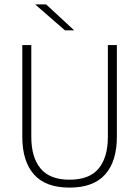

<svg xmlns="http://www.w3.org/2000/svg" viewBox="-20 -844 634 874"><path d="M296.5 10Q187.5 10 134.5 -50Q81.5 -110 81.5 -221.5V-639H122.5V-221Q122.5 -127.5 164.8 -76.8Q207 -26 296.5 -26Q387 -26 429 -76.8Q471 -127.5 471 -221V-639H512V-221.5Q512 -110 458.8 -50Q405.5 10 296.5 10ZM141 -824H190L317 -706.5V-706H275.5L141 -823Z"/></svg>

Font: Anek Devanagari Medium ExtraLight
Style: Regular
Weight: 250
Version: Version 1.003